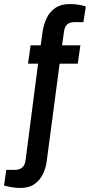

<svg xmlns="http://www.w3.org/2000/svg" viewBox="-106 -751 446 953"><path d="M-7 182Q-27 182 -49.5 178Q-72 174 -86 170L-75 92H-31Q15 92 21 44L83 -435H33L46 -526H96L106 -597Q111 -630 125.5 -661Q140 -692 168.5 -711.5Q197 -731 241 -731Q261 -731 283.5 -727.5Q306 -724 320 -719L308 -641H262Q218 -641 212 -596L202 -526H293L280 -435H190L126 48Q122 81 107.5 112Q93 143 65.5 162.5Q38 182 -7 182Z"/></svg>

Font: Archivo Narrow SemiBold
Style: Italic
Weight: 600
Italic angle: -8°
Designer: Hector Gatti
Foundry: Omnibus-Type
Version: Version 3.002